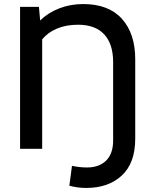

<svg xmlns="http://www.w3.org/2000/svg" viewBox="-20 -734 754 947"><path d="M405 193Q363 193 322 182L335 84Q373 92 409 92Q469 92 503.5 58Q538 24 538 -41V-428Q538 -517 494 -564.5Q450 -612 365 -612Q306 -612 261 -593Q216 -574 188 -540V0H79V-700H172L178 -633Q218 -672 273 -693Q328 -714 390 -714Q516 -714 581.5 -641Q647 -568 647 -442V-50Q647 70 581 131.5Q515 193 405 193Z"/></svg>

Font: Cabin Medium
Style: Regular
Weight: 500
Designer: Pablo Impallari
Foundry: Pablo Impallari. http://www.impallari.com Igino Marini. http://www.ikern.com
Version: Version 2.200